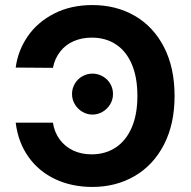

<svg xmlns="http://www.w3.org/2000/svg" viewBox="-20 -737 764 767"><path d="M345.6 -120.4Q401 -120.4 442.4 -147.8Q483.7 -175.3 506.3 -227.7Q528.9 -280.1 528.9 -353.5Q528.9 -428.6 506.3 -481Q483.7 -533.4 442.6 -560Q401.6 -586.7 346.7 -586.7Q307 -586.7 274.5 -572.6Q242.1 -558.6 220.5 -531Q198.8 -503.5 191.4 -466L42.7 -467.1Q51.5 -534.5 90.5 -591.5Q129.4 -648.4 196 -682.6Q262.7 -716.8 348.9 -716.8Q444.1 -716.8 518.5 -673.7Q592.9 -630.7 635.2 -548.7Q677.4 -466.6 677.4 -353.5Q677.4 -241.4 634.9 -159.1Q592.3 -76.9 517.7 -33.6Q443 9.8 348.9 9.8Q267.6 9.8 201.8 -20.8Q135.9 -51.4 94.3 -109.4Q52.6 -167.4 42.7 -247H191.4Q197.3 -208.4 218.6 -179.7Q239.9 -151.1 272.6 -135.7Q305.3 -120.4 345.6 -120.4ZM267.7 -361.6Q267.7 -383.7 278.8 -402.5Q289.9 -421.3 308.7 -432.1Q327.5 -442.9 349.6 -442.9Q371.2 -442.9 390.2 -432.1Q409.3 -421.3 420.4 -402.5Q431.4 -383.7 431.4 -361.6Q431.4 -339.5 420.4 -320.7Q409.3 -301.9 390.2 -290.6Q371.2 -279.3 349.6 -279.3Q327.5 -279.3 308.7 -290.6Q289.9 -301.9 278.8 -320.7Q267.7 -339.5 267.7 -361.6Z"/></svg>

Font: Pretendard GOV Variable
Style: Regular
Weight: 400
Designer: Base glyphs from Inter by Rasmus Andersson; Hangul glyphs from Noto Sans CJK(Source Han Sans) by Jang Soo-young and Kang
Foundry: Kil Hyung-jin
Version: Version 1.307;Glyphs 3.2 (3192)